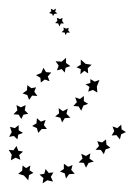

<svg xmlns="http://www.w3.org/2000/svg" viewBox="-35 -424 322 442"><path d="M39 -134 49 -140 50 -152 59 -144 70 -148 66 -136 73 -127H61L53 -118L50 -129ZM92 -156 101 -163 100 -175 110 -168 121 -174 118 -162 127 -153 114 -152 108 -142 104 -153ZM134 -180 142 -189 138 -200 149 -196 158 -203V-191L168 -185L157 -181L152 -169L146 -179ZM168 -213 171 -224 162 -230 173 -233V-242L183 -236L194 -240L188 -225L189 -211L179 -217ZM168 -255 159 -261 150 -253 151 -265 141 -269 151 -275V-287L162 -277L176 -275L167 -267ZM127 -272 116 -268 114 -257 107 -265 96 -262 100 -273 93 -283 107 -282 117 -291V-279ZM83 -257 75 -248 79 -237 68 -241 59 -234 58 -245 48 -251 60 -256 65 -268 71 -258ZM48 -223 44 -213 51 -203 39 -204 32 -194 28 -205 17 -209 27 -216 28 -228 37 -221ZM24 -182 22 -170 30 -162 19 -160 14 -150 8 -160 -4 -161 5 -170 3 -182 13 -177ZM8 -136V-124L18 -118L7 -114L5 -103L-3 -111L-14 -109L-8 -120L-12 -132L-1 -129ZM3 -88 7 -77 18 -75 9 -67 12 -56 1 -61 -10 -55 -8 -68 -15 -79 -4 -78ZM17 -43 25 -37 35 -43 33 -32 42 -26 32 -21 30 -9 20 -20 7 -24 16 -31ZM56 -22 67 -24 70 -35 77 -26 88 -27 82 -17 87 -6 74 -9 63 -2 65 -14ZM103 -29 112 -35V-47L122 -40L132 -44L129 -33L137 -24L124 -23L117 -13L114 -25ZM146 -50 155 -59 152 -70 163 -65 173 -71 171 -59 181 -52 169 -49 163 -38 158 -49ZM185 -79 193 -88 189 -99 200 -96 209 -103 210 -91 219 -84 208 -80 204 -69 197 -79ZM222 -112 228 -122 224 -133 235 -129 244 -137 245 -126 255 -120 244 -115 241 -103 233 -113ZM78 -394 83 -398 82 -404 88 -401 94 -404 92 -397 97 -393 90 -392 87 -387 85 -392ZM107 -350 112 -355 111 -361 117 -358 123 -360 122 -354 126 -349H119L116 -343L114 -349ZM92 -371 97 -376 96 -383 103 -380 109 -383 108 -376 112 -370H105L102 -363L99 -370Z"/></svg>

Font: Santa christmas start
Style: Regular
Weight: 400
Designer: MUHAMMAD YONI
Version: Version 001.000